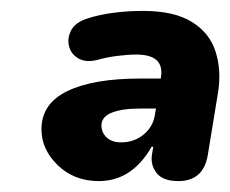

<svg xmlns="http://www.w3.org/2000/svg" viewBox="-20 -736 422 352"><path d="M161 -404Q116 -404 86 -433Q56 -462 56 -499Q56 -546 103.5 -569Q151 -592 237 -592H275V-594Q282 -636 230 -636Q215 -636 195 -633.5Q175 -631 158 -626Q137 -621 123.5 -629Q110 -637 106.5 -651.5Q103 -666 110.5 -680.5Q118 -695 140 -702Q161 -709 187.5 -712.5Q214 -716 242 -716Q299 -716 331.5 -696Q364 -676 375 -642Q386 -608 380 -568L361 -452Q353 -404 307 -404Q278 -404 266.5 -419.5Q255 -435 259 -455L261 -467H258Q222 -404 161 -404ZM202 -475Q226 -475 243.5 -489.5Q261 -504 264 -526L266 -537H237Q204 -537 185 -529.5Q166 -522 166 -506Q166 -493 175.5 -484Q185 -475 202 -475Z"/></svg>

Font: Nunito Black
Style: Italic
Weight: 900
Italic angle: -9°
Designer: Vernon Adams
Foundry: Vernon Adams
Version: Version 3.601; ttfautohint (v1.8.2.53-6de2)